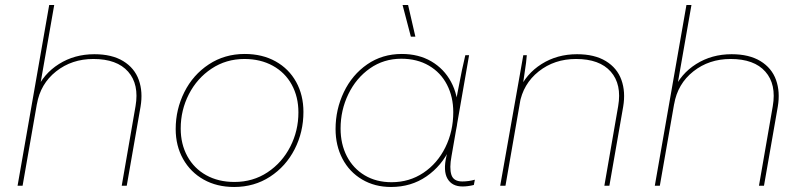

<svg xmlns="http://www.w3.org/2000/svg" viewBox="-20 -740 3195 765"><path d="M176 -720H196L70 0H50ZM356 -524Q426 -524 471 -496.5Q516 -469 533 -421.5Q550 -374 540 -315L485 0H465L520 -317Q535 -404 490.5 -454.5Q446 -505 352 -505Q266 -505 203.5 -455.5Q141 -406 127 -325L124 -379Q153 -446 215 -485Q277 -524 356 -524Z M680 -226Q680 -304 714.5 -373Q749 -442 812 -483.5Q875 -525 955 -525Q1025 -525 1078 -495.5Q1131 -466 1160 -413.5Q1189 -361 1189 -294Q1189 -214 1154 -145.5Q1119 -77 1056 -36Q993 5 913 5Q844 5 791.5 -24.5Q739 -54 709.5 -106.5Q680 -159 680 -226ZM1169 -292Q1169 -354 1142.5 -402.5Q1116 -451 1067 -478Q1018 -505 954 -505Q881 -505 823 -466.5Q765 -428 732.5 -364.5Q700 -301 700 -228Q700 -166 726.5 -117.5Q753 -69 801.5 -42Q850 -15 914 -15Q988 -15 1046 -53.5Q1104 -92 1136.5 -155.5Q1169 -219 1169 -292Z M1759 -119 1773 -178 1797 -339Q1801 -358 1804 -376Q1822 -472 1834 -520H1849L1779 -118Q1770 -70 1778.5 -43.5Q1787 -17 1822 -17Q1847 -17 1872 -24L1868 -3Q1844 3 1823 3Q1781 3 1763 -28Q1745 -59 1759 -119ZM1805 -297Q1805 -218 1772.5 -148.5Q1740 -79 1679 -37Q1618 5 1538 5Q1473 5 1422.5 -25Q1372 -55 1344.5 -107.5Q1317 -160 1317 -226Q1317 -304 1350 -373Q1383 -442 1443 -483.5Q1503 -525 1581 -525Q1648 -525 1698.5 -495.5Q1749 -466 1777 -414Q1805 -362 1805 -297ZM1337 -228Q1337 -166 1362 -117.5Q1387 -69 1433 -41.5Q1479 -14 1540 -14Q1611 -14 1667 -51.5Q1723 -89 1754.5 -153Q1786 -217 1786 -293Q1786 -354 1761 -402.5Q1736 -451 1689 -478.5Q1642 -506 1579 -506Q1509 -506 1454 -467.5Q1399 -429 1368 -365Q1337 -301 1337 -228ZM1584 -720H1606L1635 -594H1617Z M2065 -520H2079Q2078 -506 2076 -490Q2074 -474 2071 -455Q2067 -424 2062 -393L2061 -385L1994 0H1973ZM2279 -524Q2349 -524 2394 -496.5Q2439 -469 2456 -421.5Q2473 -374 2463 -315L2408 0H2388L2443 -317Q2458 -404 2413.5 -454.5Q2369 -505 2275 -505Q2189 -505 2126.5 -455.5Q2064 -406 2050 -325L2047 -379Q2076 -446 2138 -485Q2200 -524 2279 -524Z M2715 -720H2735L2609 0H2589ZM2895 -524Q2965 -524 3010 -496.5Q3055 -469 3072 -421.5Q3089 -374 3079 -315L3024 0H3004L3059 -317Q3074 -404 3029.5 -454.5Q2985 -505 2891 -505Q2805 -505 2742.5 -455.5Q2680 -406 2666 -325L2663 -379Q2692 -446 2754 -485Q2816 -524 2895 -524Z"/></svg>

Font: Fixel Italic Variable 20240409 Display Thin
Style: Italic
Weight: 100
Italic angle: -10°
Designer: AlfaBravo + MacPaw
Foundry: Kyrylo Tkachov, Marchela Mozhyna, Serhii Makarenko, Maria Weinstein, Zakhar Kryvoshyya
Version: Version 1.211;Glyphs 3.2 (3225)